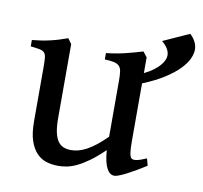

<svg xmlns="http://www.w3.org/2000/svg" viewBox="-69 -639 771 728"><g transform="rotate(10 317.0 -275.0)"><path d="M634.3 -508.8Q634.3 -493.7 625.5 -474.1Q616.7 -454.6 596.2 -433.3Q575.7 -412.1 542 -390.4Q508.3 -368.7 459 -348.6V-128.9Q459 -98.6 461.2 -82Q463.4 -65.4 470.2 -60.5Q476.1 -56.6 489 -58.8Q502 -61 526.9 -71.8L534.2 -44.9Q516.1 -33.2 497.8 -22.5Q479.5 -11.7 463.4 -3.4Q447.3 4.9 434.8 9.8Q422.4 14.6 416.5 14.6Q407.7 14.6 400.4 9.8Q393.1 4.9 387.2 -5.9Q381.3 -16.6 377.2 -33.9Q373 -51.3 371.1 -76.2Q340.8 -46.9 315.9 -29.1Q291 -11.2 270.3 -1.5Q249.5 8.3 232.2 11.5Q214.8 14.6 199.2 14.6Q176.3 14.6 155 8.3Q133.8 2 117.2 -14.9Q100.6 -31.7 90.6 -61Q80.6 -90.3 80.6 -136.2V-343.8Q80.6 -367.2 79.3 -380.1Q78.1 -393.1 72.3 -399.7Q66.4 -406.2 54 -408.7Q41.5 -411.1 19 -413.6V-438Q38.6 -439.9 55.7 -442.6Q72.8 -445.3 88.6 -449Q104.5 -452.6 120.4 -457.5Q136.2 -462.4 153.8 -468.8L168.5 -448.7V-164.6Q168.5 -131.3 173.1 -109.9Q177.7 -88.4 186.5 -75.7Q195.3 -63 208.3 -57.9Q221.2 -52.7 237.3 -52.7Q251 -52.7 265.9 -56.6Q280.8 -60.5 297.1 -69.3Q313.5 -78.1 331.8 -92.5Q350.1 -106.9 371.1 -127.9V-343.8Q371.1 -365.7 369.1 -378.9Q367.2 -392.1 360.1 -399.4Q353 -406.7 339.8 -409.7Q326.7 -412.6 304.2 -413.6V-438Q343.8 -442.4 378.4 -450.9Q413.1 -459.5 443.4 -468.8L459 -448.7V-388.2Q480 -398.4 494.6 -409.4Q509.3 -420.4 518.3 -431.2Q527.3 -441.9 531.5 -451.7Q535.6 -461.4 535.6 -469.2Q535.6 -483.4 527.6 -496.1Q519.5 -508.8 505.9 -520L606.4 -565.4Q618.7 -554.7 626.5 -539.8Q634.3 -524.9 634.3 -508.8Z"/></g></svg>

Font: Gentium Book Basic
Style: Regular
Weight: 400
Designer: J. Victor Gaultney and Annie Olsen
Foundry: SIL International
Version: Version 1.102; 2013; Maintenance release